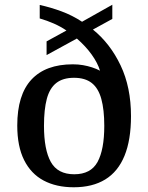

<svg xmlns="http://www.w3.org/2000/svg" viewBox="-20 -782 627 812"><path d="M292 10Q218 10 164.5 -18.5Q111 -47 82 -105Q53 -163 53 -251Q53 -381 113 -445.5Q173 -510 288 -510Q311 -510 331 -506.5Q351 -503 369.5 -497Q388 -491 403 -483Q393 -516 367.5 -551.5Q342 -587 305 -619L177 -549V-607L261 -653Q236 -670 207.5 -682.5Q179 -695 148 -704V-761Q194 -751 240 -734Q286 -717 327 -690L455 -762V-702L373 -657Q446 -598 490 -505.5Q534 -413 534 -291Q534 -190 506.5 -123Q479 -56 425 -23Q371 10 292 10ZM294 -45Q364 -45 392.5 -97Q421 -149 421 -250Q421 -318 408.5 -363.5Q396 -409 368 -431Q340 -453 293 -453Q246 -453 218 -431Q190 -409 178 -364Q166 -319 166 -250Q166 -149 195 -97Q224 -45 294 -45Z"/></svg>

Font: Noto Serif Khmer Medium
Style: Regular
Weight: 500
Version: Version 2.003